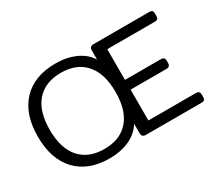

<svg xmlns="http://www.w3.org/2000/svg" viewBox="-128 -963 1407 1246"><g transform="rotate(-30 576.0 -340.0)"><path d="M47 -340Q47 -508 135 -601.5Q223 -695 383 -695Q465 -695 530.5 -666Q596 -637 630 -582V-650Q630 -680 660 -680H1076Q1092 -680 1098.5 -674Q1105 -668 1105 -653V-636Q1105 -620 1098.5 -613.5Q1092 -607 1076 -607H721V-377H988Q1004 -377 1011 -370.5Q1018 -364 1018 -349V-333Q1018 -318 1011 -311Q1004 -304 988 -304H721V-73H1076Q1092 -73 1098.5 -66.5Q1105 -60 1105 -44V-27Q1105 -12 1098.5 -6Q1092 0 1076 0H660Q630 0 630 -30V-101Q594 -43 529.5 -14Q465 15 383 15Q223 15 135 -78.5Q47 -172 47 -340ZM629 -340Q629 -479 564.5 -552Q500 -625 383 -625Q265 -625 200.5 -552Q136 -479 136 -340Q136 -201 200.5 -128Q265 -55 383 -55Q500 -55 564.5 -128Q629 -201 629 -340Z"/></g></svg>

Font: Mitr Light
Style: Regular
Weight: 300
Designer: Thanarat Vachiruckul
Foundry: Cadson Demak
Version: Version 1.002